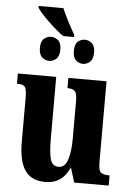

<svg xmlns="http://www.w3.org/2000/svg" viewBox="-60 -938 684 992"><g transform="rotate(5 282.0 -441.5)"><path d="M214 10Q299 10 336 -72H340L362 0H541V-53H533Q510 -53 496.5 -62.5Q483 -72 483 -116V-536H285V-483H288Q310 -483 322.5 -472.5Q335 -462 335 -419V-227Q335 -157 321 -115.5Q307 -74 274 -74Q242 -74 232 -108Q222 -142 222 -215V-536H23V-483H26Q57 -483 65.5 -469.5Q74 -456 74 -413V-188Q74 -87 107 -38.5Q140 10 214 10ZM240 -749H296V-760Q281 -785 260.5 -824.5Q240 -864 228 -893H100V-884Q113 -862 159.5 -817Q206 -772 240 -749ZM177 -615Q198 -615 214.5 -629.5Q231 -644 231 -678Q231 -712 214.5 -726Q198 -740 177 -740Q158 -740 141.5 -726Q125 -712 125 -678Q125 -644 141.5 -629.5Q158 -615 177 -615ZM354 -615Q373 -615 389.5 -629.5Q406 -644 406 -678Q406 -712 389.5 -726Q373 -740 354 -740Q332 -740 316.5 -726Q301 -712 301 -678Q301 -644 316.5 -629.5Q332 -615 354 -615Z"/></g></svg>

Font: Noto Serif ExtraCondensed Extra
Style: Regular
Weight: 800
Width: 3
Designer: Monotype Design Team
Foundry: Monotype Imaging Inc.
Version: Version 1.002